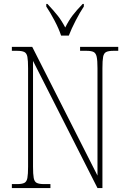

<svg xmlns="http://www.w3.org/2000/svg" viewBox="-20 -951 651 971"><path d="M40 0V-20H66Q91 -20 103 -26Q115 -32 118.5 -51Q122 -70 122 -108V-606Q122 -645 118.5 -663.5Q115 -682 103 -688Q91 -694 66 -694H40V-714H143L473 -63V-606Q473 -645 469 -663.5Q465 -682 453.5 -688Q442 -694 417 -694H385V-714H578V-694H554Q529 -694 517 -688Q505 -682 501.5 -663.5Q498 -645 498 -606V0H473L147 -643V-108Q147 -70 150.5 -51Q154 -32 166 -26Q178 -20 203 -20H235V0ZM289 -771Q278 -805 255.5 -847.5Q233 -890 214 -918V-931H220Q250 -899 270.5 -873.5Q291 -848 310 -812Q328 -848 347.5 -873.5Q367 -899 398 -931H404V-918Q385 -890 363 -847.5Q341 -805 328 -771Z"/></svg>

Font: Noto Serif Tamil Condensed Thin
Style: Regular
Weight: 100
Width: 3
Designer: Indian Type Foundry, Tom Grace, and the Monotype Design Team
Foundry: Monotype Imaging Inc.
Version: Version 2.004; ttfautohint (v1.8.4.7-5d5b)